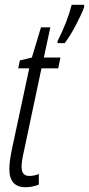

<svg xmlns="http://www.w3.org/2000/svg" viewBox="-20 -771 371 801"><path d="M250 -591Q272 -620 296 -665.5Q320 -711 331 -741V-751H279Q261 -680 220 -599V-591ZM142 -1V-45Q123 -37 102 -37Q70 -37 70 -75Q70 -99 80 -141L153 -486H223L232 -531H163L190 -657H151L113 -531L63 -519L56 -486H102L29 -145Q19 -96 19 -66Q19 10 86 10Q116 10 142 -1Z"/></svg>

Font: Noto Sans Display Condensed Light
Style: Italic
Weight: 300
Width: 3
Designer: Monotype Design team
Foundry: Monotype Imaging Inc.
Version: 1.000